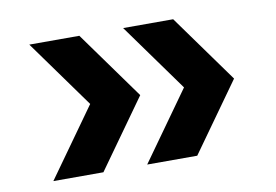

<svg xmlns="http://www.w3.org/2000/svg" viewBox="-58 -572 955 665"><g transform="rotate(-10 419.0 -240.0)"><path d="M410 0 582 -241 410 -480H586L758 -241L586 0ZM80 0 252 -241 80 -480H256L428 -241L256 0Z"/></g></svg>

Font: Goldman
Style: Bold
Weight: 700
Designer: Jaikishan Patel
Version: Version 1.000; ttfautohint (v1.8.3)